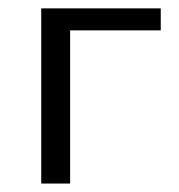

<svg xmlns="http://www.w3.org/2000/svg" viewBox="-20 -434 424 454"><path d="M77.5 0V-414.2H145.8V0ZM113 -362.2V-414.2H360.1V-362.2Z"/></svg>

Font: Ysabeau
Style: Bold
Weight: 700
Designer: Christian Thalmann (Catharsis Fonts)
Version: Version 2.000;gftools[0.9.27.dev2+g8671c4b]